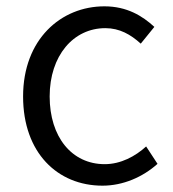

<svg xmlns="http://www.w3.org/2000/svg" viewBox="-20 -574 546 607"><path d="M304 13C369 13 431 -14 478 -56L442 -111C408 -80 362 -55 311 -55C207 -55 137 -141 137 -269C137 -398 212 -485 313 -485C358 -485 393 -465 425 -436L468 -489C430 -524 381 -554 310 -554C173 -554 53 -450 53 -269C53 -91 162 13 304 13Z"/></svg>

Font: ChiuKong Gothic CL Normal
Style: Regular
Weight: 350
Designer: Ryoko NISHIZUKA 西塚涼子 (kana, bopomofo & ideographs); Paul D. Hunt (Latin, Greek & Cyrillic); Sandoll Communications 산돌커뮤니
Foundry: Adobe
Version: Version 1.300